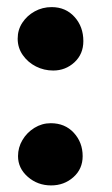

<svg xmlns="http://www.w3.org/2000/svg" viewBox="-20 -530 322 554"><path d="M127.5 5Q88.5 5 60.2 -19.8Q32 -44.5 32 -79.5Q32 -104.5 44.8 -126Q57.5 -147.5 79.2 -161Q101 -174.5 126.5 -174.5Q167.5 -174.5 193 -146.8Q218.5 -119 218.5 -79.5Q218.5 -42.5 191.8 -18.8Q165 5 127.5 5ZM129 -509.5Q169.5 -509.5 195 -481.2Q220.5 -453 220.5 -411.5Q220.5 -374 194.8 -350.2Q169 -326.5 133.5 -326.5Q107 -326.5 83.8 -338.2Q60.5 -350 45.8 -371Q31 -392 31 -418.5Q31 -444 44.5 -464.5Q58 -485 80.2 -497.2Q102.5 -509.5 129 -509.5Z"/></svg>

Font: Grandstander Thin SemiBold
Style: Regular
Weight: 600
Version: Version 1.200